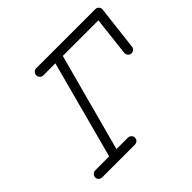

<svg xmlns="http://www.w3.org/2000/svg" viewBox="-152 -795 969 969"><g transform="rotate(-45 332.5 -310.5)"><path d="M218 -572Q208 -572 200.5 -579.5Q193 -587 193 -596Q193 -605 196.5 -610.5Q200 -616 205.5 -619.5Q211 -623 218 -623H640Q651 -623 658 -615Q665 -607 665 -598Q665 -596 637 -358Q636 -349 629 -342.5Q622 -336 612 -336Q602 -336 594.5 -343.5Q587 -351 587 -361L611 -572H357L216 -48H298Q308 -48 315.5 -40.5Q323 -33 323 -24.5Q323 -16 319.5 -10Q316 -4 310 -1Q304 2 298 2H183Q183 2 182.5 2Q182 2 182 2H65Q54 2 46.5 -5Q39 -12 39 -22.5Q39 -33 46.5 -40.5Q54 -48 65 -48H164L304 -572Z"/></g></svg>

Font: TT2020Base
Style: Italic
Weight: 400
Italic angle: -15°
Version: Version 0.2.000